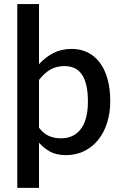

<svg xmlns="http://www.w3.org/2000/svg" viewBox="-20 -760 604 950"><path d="M173 -128Q195.5 -99 222.2 -87.2Q249 -75.5 281.5 -75.5Q344.5 -75.5 379.8 -121.5Q415 -167.5 415 -258.5Q415 -305.5 407 -338.8Q399 -372 384 -393Q369 -414 347.5 -423.5Q326 -433 299 -433Q258 -433 228.2 -415.2Q198.5 -397.5 173 -364.5ZM173 -442.5Q204.5 -477 244 -497.5Q283.5 -518 335 -518Q378 -518 413 -501Q448 -484 473 -451.2Q498 -418.5 511.8 -370Q525.5 -321.5 525.5 -258.5Q525.5 -202 510.2 -153.2Q495 -104.5 466.5 -68.8Q438 -33 397.5 -12.8Q357 7.5 306 7.5Q260.5 7.5 229.2 -9Q198 -25.5 173 -54V169.5H65.5V-740H173Z"/></svg>

Font: Lato 2
Style: Regular
Weight: 600
Designer: Lukasz Dziedzic with Adam Twardoch and Botio Nikoltchev
Foundry: tyPoland Lukasz Dziedzic
Version: Version 2.015; 2015-08-06; http://www.latofonts.com/